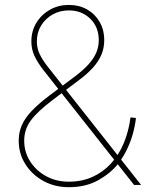

<svg xmlns="http://www.w3.org/2000/svg" viewBox="-20 -757 613 786"><path d="M261.7 9.3Q204.1 9.3 157.7 -16.1Q111.3 -41.5 84 -84.7Q56.6 -127.9 56.6 -181.2Q56.6 -215.3 69.6 -244.9Q82.5 -274.4 110.4 -303.5Q138.2 -332.5 182.6 -366.2L289.1 -445.8Q319.8 -469.2 341.1 -492.2Q362.3 -515.1 373.3 -539.8Q384.3 -564.5 384.3 -592.3Q384.3 -646.5 349.4 -680.4Q314.5 -714.4 261.7 -714.4Q225.1 -714.4 195.6 -697.8Q166 -681.2 148.4 -652.6Q130.9 -624 130.9 -587.4Q130.9 -559.6 142.3 -535.6Q153.8 -511.7 175.8 -483.6Q197.8 -455.6 229.5 -415.5L557.6 0H528.8L211.4 -401.9Q179.7 -441.9 156.7 -471.4Q133.8 -501 121.1 -528.1Q108.4 -555.2 108.4 -587.4Q108.4 -630.4 129.2 -664.1Q149.9 -697.8 184.6 -717.3Q219.2 -736.8 261.7 -736.8Q303.7 -736.8 336.2 -718.5Q368.7 -700.2 387.7 -667.5Q406.7 -634.8 406.7 -592.3Q406.7 -560.1 394.8 -532.2Q382.8 -504.4 359.4 -478.8Q335.9 -453.1 302.2 -428.2L196.8 -348.6Q133.3 -300.8 106.2 -263.9Q79.1 -227.1 79.1 -181.2Q79.1 -134.3 103.5 -96.2Q127.9 -58.1 169.2 -35.6Q210.4 -13.2 261.7 -13.2Q314.9 -13.2 358.4 -32.7Q401.9 -52.2 434.1 -87.4Q466.3 -122.6 486.6 -170.7Q506.8 -218.8 514.2 -276.4L536.6 -273.9Q532.7 -240.7 523.7 -208.7Q514.6 -176.8 501.2 -148.4Q487.8 -120.1 470.7 -96.2L463.9 -86.9Q434.1 -48.8 383.1 -19.8Q332 9.3 261.7 9.3Z"/></svg>

Font: Inter 18pt Thin
Style: Regular
Weight: 250
Designer: Rasmus Andersson
Foundry: rsms
Version: Version 4.001;git-66647c0bb